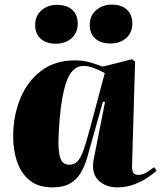

<svg xmlns="http://www.w3.org/2000/svg" viewBox="-20 -796 697 830"><path d="M551 -87Q550 -65 554.5 -52.5Q559 -40 578 -40Q597 -40 615.5 -52Q634 -64 646 -73L657 -59Q648 -49 623 -31.5Q598 -14 563 0Q528 14 488 14Q435 14 404 -18Q373 -50 386 -112L434 -355L425 -357L377 -186Q367 -149 356.5 -113.5Q346 -78 329 -49Q312 -20 283 -3Q254 14 207 14Q147 14 110 -15Q73 -44 55 -94Q37 -144 37 -206Q37 -295 67.5 -369.5Q98 -444 157.5 -489.5Q217 -535 304 -535Q341 -535 370.5 -526Q400 -517 424 -508L551 -540L564 -530ZM279 -84Q301 -84 315 -98.5Q329 -113 341.5 -148.5Q354 -184 371 -248L433 -480Q408 -494 384 -502.5Q360 -511 340 -511Q288 -511 263.5 -431.5Q239 -352 233 -201Q231 -140 241 -112Q251 -84 279 -84ZM368 -689Q368 -728 395.5 -752Q423 -776 463 -776Q505 -776 528.5 -754.5Q552 -733 552 -694Q552 -655 525.5 -631.5Q499 -608 458 -608Q416 -608 392 -629Q368 -650 368 -689ZM132 -688Q132 -727 159 -751Q186 -775 226 -775Q269 -775 292.5 -753.5Q316 -732 316 -694Q316 -654 289 -630.5Q262 -607 221 -607Q180 -607 156 -628.5Q132 -650 132 -688Z"/></svg>

Font: Literata 72pt ExtraBold
Style: Italic
Weight: 800
Italic angle: -2°
Designer: Latin by Veronika Burian and Jose Scaglione. Greek by Irene Vlachou. Cyrillic by Vera Evstafieva
Foundry: TypeTogether
Version: Version 3.002